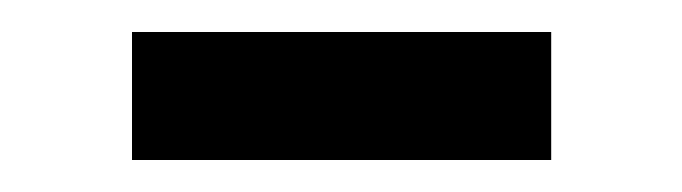

<svg xmlns="http://www.w3.org/2000/svg" viewBox="-20 -341 426 120"><path d="M62.5 -241V-321H324.5V-241Z"/></svg>

Font: Geologica Light
Style: Regular
Weight: 300
Designer: Sindre Bremnes, Frode Helland
Foundry: Monokrom Skriftforlag AS
Version: Version 1.010; ttfautohint (v1.8.4.7-5d5b);gftools[0.9.28]